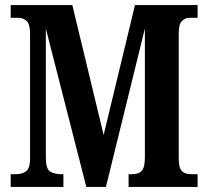

<svg xmlns="http://www.w3.org/2000/svg" viewBox="-20 -734 818 754"><path d="M22 0V-50H43Q68 -50 83 -62Q98 -74 98 -111V-602Q98 -639 84.5 -651.5Q71 -664 53 -664H22V-714H264L387 -204L510 -714H756V-664H723Q707 -664 694.5 -651.5Q682 -639 682 -605V-109Q682 -75 694 -62.5Q706 -50 730 -50H756V0H485V-50H498Q525 -50 537 -63.5Q549 -77 549 -117V-622L396 0H319L160 -622V-116Q160 -72 176 -61Q192 -50 221 -50H229V0Z"/></svg>

Font: Noto Serif Ethiopic ExtraCondensed
Style: Bold
Weight: 700
Width: 2
Designer: Monotype Design Team
Foundry: Monotype Imaging Inc.
Version: Version 2.102; ttfautohint (v1.8.4.7-5d5b)